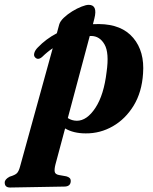

<svg xmlns="http://www.w3.org/2000/svg" viewBox="-117 -558 648 814"><path d="M62 -317Q44.5 -301.5 32 -314.5Q25 -321.5 28.5 -333.5Q32 -345.5 43 -356.5Q78.5 -393.5 124 -417L134 -454Q138 -468 153.5 -482.8Q169 -497.5 189.2 -510Q209.5 -522.5 228.8 -530Q248 -537.5 259 -537.5Q298 -537.5 283 -479L277 -455.5Q289.5 -456 303 -456Q399.5 -455 448 -397.2Q496.5 -339.5 489.5 -246.5Q484.5 -167.5 449.8 -110.5Q415 -53.5 361.5 -22.8Q308 8 246.5 7.5Q194.5 7.5 159 -13.5L118 139.5Q113 159.5 115 170.2Q117 181 133 184L164 189.5Q183 194.5 183 208.5Q183 233 155.5 233L-74 237Q-97 237 -97 216Q-97 202 -76 191Q-52.5 184 -45 176Q-37.5 168 -32.5 150L106.5 -353.5Q83.5 -338 62 -317ZM208.5 -46Q251.5 -46 287.5 -100.8Q323.5 -155.5 335 -253.5Q346.5 -334 326.2 -369.5Q306 -405 270 -405.5Q266.5 -405.5 263.5 -405.5L170.5 -57.5Q187 -46.5 208.5 -46Z"/></svg>

Font: Fraunces 144pt Soft
Style: Bold Italic
Weight: 700
Italic angle: -16°
Version: Version 1.000;[b76b70a41]